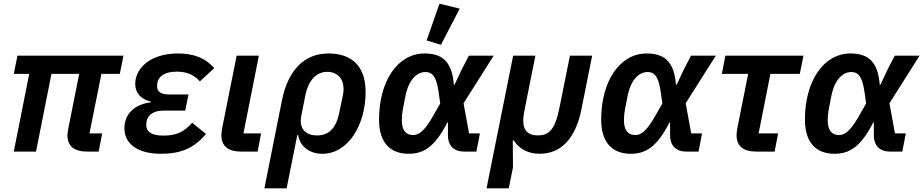

<svg xmlns="http://www.w3.org/2000/svg" viewBox="-20 -825 5025 1045"><path d="M517 0 536 -99H467L532 -423H632L652 -522H75L55 -423H139L55 0H176L260 -423H411L352 -127C349 -113 347 -97 347 -88C347 -31 383 0 454 0Z M1026 -157C980 -104 936 -87 869 -87C802 -87 776 -110 776 -143C776 -154 777 -160 778 -165C786 -201 817 -223 869 -223H988L1006 -311H899C854 -311 835 -328 835 -354C835 -363 836 -370 837 -377C845 -411 877 -435 943 -435C998 -435 1037 -417 1068 -382L1146 -454C1100 -508 1036 -534 949 -534C796 -534 716 -452 716 -368C716 -322 744 -285 801 -272L800 -268C707 -256 657 -201 657 -126C657 -48 722 12 856 12C965 12 1037 -19 1101 -96Z M1401 -99H1305L1389 -522H1268L1189 -127C1186 -112 1185 -97 1185 -88C1185 -31 1221 0 1292 0H1382Z M1419 200H1540L1598 -89H1603C1612 -30 1663 12 1734 12C1876 12 1970 -146 1970 -325C1970 -462 1897 -534 1768 -534C1639 -534 1549 -447 1515 -281ZM1705 -88C1631 -88 1608 -138 1620 -196L1642 -306C1659 -390 1703 -434 1761 -434C1817 -434 1850 -396 1850 -341C1850 -325 1847 -311 1845 -301L1827 -214C1810 -130 1773 -88 1705 -88Z M2482 -778 2372 -805 2302 -605 2380 -581ZM2592 -99H2533L2503 -263L2667 -522H2532L2493 -447L2454 -364H2450C2441 -484 2392 -534 2291 -534C2144 -534 2043 -383 2043 -174C2043 -51 2102 12 2204 12C2285 12 2347 -25 2415 -159H2418V-92C2417 -32 2451 0 2505 0H2573ZM2229 -90C2191 -90 2167 -113 2167 -171C2167 -193 2169 -212 2173 -232L2187 -304C2205 -392 2249 -433 2296 -433C2332 -433 2354 -410 2366 -332L2376 -262L2335 -190C2289 -110 2259 -90 2229 -90Z M2628 200H2749L2772 86L2771 -61H2776C2806 -14 2855 12 2917 12C3030 12 3111 -66 3144 -228L3203 -522H3082L3024 -234C3000 -114 2964 -88 2906 -88C2855 -88 2828 -114 2828 -167C2828 -189 2831 -208 2838 -242L2894 -522H2773Z M3801 -99H3742L3712 -263L3876 -522H3741L3702 -447L3663 -364H3659C3650 -484 3601 -534 3500 -534C3353 -534 3252 -383 3252 -174C3252 -51 3311 12 3413 12C3494 12 3556 -25 3624 -159H3627V-92C3626 -32 3660 0 3714 0H3782ZM3438 -90C3400 -90 3376 -113 3376 -171C3376 -193 3378 -212 3382 -232L3396 -304C3414 -392 3458 -433 3505 -433C3541 -433 3563 -410 3575 -332L3585 -262L3544 -190C3498 -110 3468 -90 3438 -90Z M4196 0 4215 -99H4109L4173 -423H4333L4353 -522H3928L3909 -423H4052L3993 -127C3990 -112 3989 -97 3989 -88C3989 -31 4025 0 4096 0Z M4910 -99H4851L4821 -263L4985 -522H4850L4811 -447L4772 -364H4768C4759 -484 4710 -534 4609 -534C4462 -534 4361 -383 4361 -174C4361 -51 4420 12 4522 12C4603 12 4665 -25 4733 -159H4736V-92C4735 -32 4769 0 4823 0H4891ZM4547 -90C4509 -90 4485 -113 4485 -171C4485 -193 4487 -212 4491 -232L4505 -304C4523 -392 4567 -433 4614 -433C4650 -433 4672 -410 4684 -332L4694 -262L4653 -190C4607 -110 4577 -90 4547 -90Z"/></svg>

Font: Braiins Sans SemiBold
Style: Italic
Weight: 600
Italic angle: -11.31°
Designer: Mike Abbink, Paul van der Laan, Pieter van Rosmalen, Jiri Chlebus, Lubos Buracinsky
Foundry: Bold Monday, Sudetype
Version: Version 1.000;hotconv 1.0.109;makeotfexe 2.5.65596